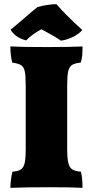

<svg xmlns="http://www.w3.org/2000/svg" viewBox="-20 -903 448 926"><path d="M31 -760Q54 -778 92 -811Q146 -858 161 -869Q181 -875 207.5 -879Q234 -883 252 -883Q299 -829 377 -758Q359 -738 330 -724Q301 -710 273 -707Q251 -724 198 -752L180 -762Q136 -739 106 -708Q80 -715 61.5 -727.5Q43 -740 31 -760ZM39 -601Q30 -637 30 -679Q80 -676 209 -676Q318 -676 378 -679Q378 -653 376.5 -635.5Q375 -618 369 -601Q340 -598 327 -589.5Q314 -581 309 -559.5Q304 -538 304 -491V-187Q304 -140 309.5 -117.5Q315 -95 328.5 -86Q342 -77 370 -75Q378 -46 378 3Q333 0 219 0Q101 0 30 3Q30 -14 33 -37Q36 -60 40 -75Q68 -77 81 -86Q94 -95 99 -117Q104 -139 104 -187V-491Q104 -538 99.5 -559Q95 -580 82 -588.5Q69 -597 39 -601Z"/></svg>

Font: Vollkorn SC Black
Style: Regular
Weight: 900
Designer: Friedrich Althausen
Foundry: Friedrich Althausen
Version: Version 4.015